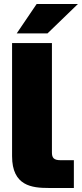

<svg xmlns="http://www.w3.org/2000/svg" viewBox="-20 -934 409 954"><path d="M40 -720V-158C40 -10 139 0 222 0H347V-138H281C246 -138 238 -151 238 -177V-720ZM63 -768H216L367 -914H162Z"/></svg>

Font: Aspekta 950
Style: Regular
Weight: 950
Designer: Ivo Dolenc
Version: Version 2.000